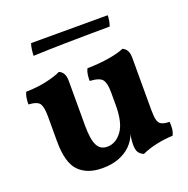

<svg xmlns="http://www.w3.org/2000/svg" viewBox="-117 -742 843 861"><g transform="rotate(-20 305.0 -311.0)"><path d="M230.2 5.6Q158.5 5.6 119 -34.7Q79.4 -75 79.4 -177.7V-296.3Q79.4 -338.6 69.1 -356.3Q58.9 -374.1 15.5 -376.7Q15.5 -391.9 17.5 -406.4Q19.5 -420.9 25.6 -433.5Q79.1 -434.5 124.4 -444.7Q169.8 -455 193.3 -467Q206.5 -461.9 214.1 -449.3Q221.6 -436.6 221.6 -412.6V-201.7Q221.6 -134.7 236.2 -106.1Q250.8 -77.4 283.7 -77.4Q324.3 -77.4 353.4 -116.5Q382.4 -155.6 382.4 -237.4V-301.3Q382.4 -343.6 369.7 -361.3Q356.9 -379.1 309.5 -381.7Q309.5 -396.9 311.3 -411.4Q313.1 -425.9 319.7 -438.5Q376.9 -439.5 425.2 -447.7Q473.4 -456 496.4 -467Q509.6 -461.9 517.1 -449.3Q524.7 -436.6 524.7 -412.6V-133.5L400.7 -97.6Q394.7 -79.9 385.4 -66.1Q376.1 -52.3 364.6 -41.3Q342.3 -20 309.1 -7.2Q275.9 5.6 230.2 5.6ZM426.5 9Q410.2 2.4 402.4 -9.7Q394.7 -21.8 394.7 -48.5Q394.7 -64.2 398 -85.5Q401.3 -106.8 407.3 -129.7L524.7 -167.3Q524.7 -136 528.7 -118.4Q532.7 -100.8 545.4 -94.1Q558.1 -87.3 583.5 -86.8Q585.6 -70.5 583.8 -54.1Q582.1 -37.7 574.9 -23.6Q539 -22.6 499.2 -14.3Q459.4 -6.1 426.5 9ZM111.8 -573.5Q111.8 -584.2 114.1 -601.8Q116.3 -619.4 120.8 -631H486.3Q486.3 -621 484.3 -607.1Q482.3 -593.3 477.3 -580.2Q442.5 -580.2 385.8 -579.6Q329.1 -579.1 259 -577.8Q188.9 -576.6 111.8 -573.5Z"/></g></svg>

Font: Vollkorn
Style: Regular
Weight: 400
Designer: Friedrich Althausen
Foundry: Friedrich Althausen
Version: Version 5.001